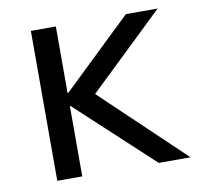

<svg xmlns="http://www.w3.org/2000/svg" viewBox="-62 -550 631 613"><g transform="rotate(-10 254.0 -243.0)"><path d="M76 0V-486H157V-270H159L384 -486H487L243 -252L508 0H405L159 -228H157V0Z"/></g></svg>

Font: Nunito Sans
Style: Regular
Weight: 400
Designer: Vernon Adams
Foundry: Vernon Adams
Version: Version 3.101; ttfautohint (v1.8.4.7-5d5b);gftools[0.9.27]